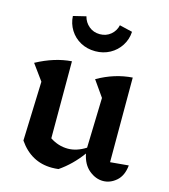

<svg xmlns="http://www.w3.org/2000/svg" viewBox="-109 -807 794 903"><g transform="rotate(15 288.0 -355.0)"><path d="M65 -79 75 -368 19 -445Q106 -492 189 -498V-123Q230 -96 276 -96Q319 -96 363 -124L370 -368L316 -445Q398 -492 485 -498V-86L574 -94Q569 -43 539.5 -17.5Q510 8 475 8Q439 8 407 -18.5Q375 -45 365 -96Q319 -33 259 8Q244 10 227 10Q126 10 65 -79ZM282 -572Q242 -572 210 -589.5Q178 -607 159 -637.5Q140 -668 138 -705L200 -720Q207 -692 229 -673.5Q251 -655 282 -655Q313 -655 335 -673.5Q357 -692 363 -720L426 -705Q424 -668 404.5 -637.5Q385 -607 353 -589.5Q321 -572 282 -572Z"/></g></svg>

Font: Piazzolla SemiBold
Style: Regular
Weight: 600
Designer: Juan Pablo del Peral
Foundry: Huerta Tipografica
Version: Version 1.330